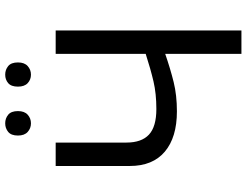

<svg xmlns="http://www.w3.org/2000/svg" viewBox="-125 -823 948 738"><g transform="rotate(-90 349.0 -454.0)"><path d="M601 0H511V-293Q453 -273 402.5 -260.5Q352 -248 290 -248Q190 -248 135 -294.5Q80 -341 80 -429V-714H170V-442Q170 -384 200.5 -355.5Q231 -327 299 -327Q358 -327 405 -338Q452 -349 511 -368V-714H601ZM197 -859Q197 -885 211 -896.5Q225 -908 244 -908Q263 -908 277 -896.5Q291 -885 291 -859Q291 -834 277 -821.5Q263 -809 244 -809Q225 -809 211 -821.5Q197 -834 197 -859ZM385 -859Q385 -885 398.5 -896.5Q412 -908 431 -908Q450 -908 464 -896.5Q478 -885 478 -859Q478 -834 464 -821.5Q450 -809 431 -809Q412 -809 398.5 -821.5Q385 -834 385 -859Z"/></g></svg>

Font: Noto Sans IKEA
Style: Regular
Weight: 400
Designer: Monotype Design Team
Foundry: Monotype Imaging Inc.
Version: Version 2.001